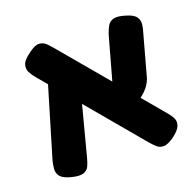

<svg xmlns="http://www.w3.org/2000/svg" viewBox="-110 -705 856 837"><g transform="rotate(-20 318.0 -286.5)"><path d="M563 -6Q533 16 513.5 16.5Q494 17 481 5Q468 -7 456 -21L91 -456Q77 -472 68.5 -489Q60 -506 66 -525Q72 -544 103 -566Q133 -589 152 -588.5Q171 -588 184.5 -575Q198 -562 212 -545L577 -111Q590 -96 597.5 -80.5Q605 -65 598.5 -46.5Q592 -28 563 -6ZM88 6Q52 -3 39.5 -18Q27 -33 28.5 -52.5Q30 -72 35 -91L138 -436L265 -373L180 -49Q175 -29 167.5 -13Q160 3 141.5 9Q123 15 88 6ZM438 -174 377 -251 453 -524Q460 -544 468.5 -559.5Q477 -575 495.5 -580.5Q514 -586 550 -575Q585 -565 596 -549.5Q607 -534 605 -515Q603 -496 596 -475L544 -286Q536 -264 522.5 -247.5Q509 -231 488 -215Q467 -199 438 -174Z"/></g></svg>

Font: Fredoka Light SemiBold
Style: Regular
Weight: 600
Version: Version 2.001